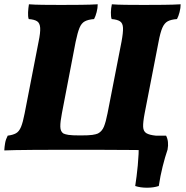

<svg xmlns="http://www.w3.org/2000/svg" viewBox="-22 -699 869 896"><path d="M821 -679Q821 -662 816 -642.5Q811 -623 804 -610Q776 -608 760.5 -599.5Q745 -591 735.5 -569Q726 -547 718 -504L653 -170Q645 -128 646 -107Q647 -86 661 -77.5Q675 -69 705 -66Q707 -36 700 3Q674 2 608.5 1Q543 0 425 0H259Q182 0 131.5 0.5Q81 1 49 1.5Q17 2 -2 3Q-1 -15 2 -32Q5 -49 14 -66Q38 -69 52.5 -77Q67 -85 76 -106.5Q85 -128 93 -170L158 -504Q167 -547 165.5 -569Q164 -591 151.5 -599.5Q139 -608 112 -610Q108 -622 109 -641.5Q110 -661 113 -679Q138 -677 177.5 -676.5Q217 -676 263 -676Q309 -676 355.5 -676.5Q402 -677 434 -679Q434 -662 429 -642.5Q424 -623 417 -610Q390 -608 374 -599.5Q358 -591 349 -569Q340 -547 331 -504L267 -171Q259 -130 259.5 -107.5Q260 -85 274 -76Q282 -72 298 -69.5Q314 -67 353 -67Q392 -67 409 -69.5Q426 -72 435 -76Q454 -86 463 -108Q472 -130 480 -171L545 -504Q553 -547 552 -569Q551 -591 538 -599.5Q525 -608 499 -610Q495 -622 495.5 -641.5Q496 -661 500 -679Q524 -677 563.5 -676.5Q603 -676 649 -676Q695 -676 741.5 -676.5Q788 -677 821 -679ZM609 169Q616 125 621 72.5Q626 20 626 -33L674 -66H753Q767 -39 760 -1Q748 34 737 78Q726 122 719 169Q695 177 664 177Q633 177 609 169Z"/></svg>

Font: Vollkorn ExtraBold
Style: Italic
Weight: 800
Italic angle: -11°
Designer: Friedrich Althausen
Foundry: Friedrich Althausen
Version: Version 5.000; ttfautohint (v1.8.3)